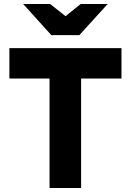

<svg xmlns="http://www.w3.org/2000/svg" viewBox="-20 -941 655 961"><path d="M228 0V-548H27V-700H588V-548H386V0ZM237 -765 96 -921H231L308 -860L384 -921H519L377 -765Z"/></svg>

Font: Overpass Black
Style: Regular
Weight: 900
Designer: Delve Withrington, Dave Bailey, Thomas Jockin
Foundry: Delve Fonts LLC
Version: Version 4.000; ttfautohint (v1.8.3)